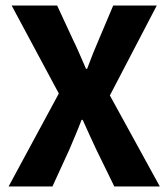

<svg xmlns="http://www.w3.org/2000/svg" viewBox="-20 -672 607 692"><path d="M11 0H169L230 -133C244 -167 259 -200 274 -240H278C296 -200 311 -167 327 -133L392 0H556L376 -328L545 -652H388L336 -529C323 -499 309 -465 294 -424H290C272 -465 258 -499 243 -529L186 -652H22L192 -335Z"/></svg>

Font: Giro Sans Regular
Style: Bold
Weight: 700
Designer: Paul D. Hunt
Foundry: Adobe Systems Incorporated
Version: Version 1.000;PS 1.0;hotconv 1.0.88;makeotf.lib2.5.647800